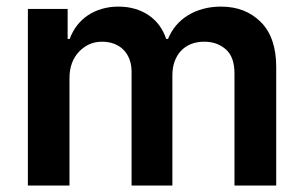

<svg xmlns="http://www.w3.org/2000/svg" viewBox="-20 -573 938 593"><path d="M66.1 -545.5H188.9V-452.8H195.3Q203.8 -476.2 218.2 -494.7Q232.6 -513.1 251.8 -525.9Q271 -538.7 294.7 -545.6Q318.5 -552.6 345.9 -552.6Q373.6 -552.6 397 -545.6Q420.5 -538.7 439.3 -525.9Q458.1 -513.1 471.8 -494.7Q485.4 -476.2 493.3 -452.8H498.9Q508.2 -475.5 523.6 -494Q539.1 -512.4 560 -525.4Q581 -538.4 606.9 -545.5Q632.8 -552.6 662.6 -552.6Q737.9 -552.6 785.5 -505Q833.1 -457.4 833.1 -366.1V0H704.2V-346.2Q704.2 -397.4 677.2 -420.8Q650.2 -444.2 611.2 -444.2Q587.7 -444.2 569.2 -436.6Q550.8 -429 538.2 -415.1Q525.6 -401.3 519 -382.3Q512.4 -363.3 512.4 -340.2V0H386.4V-351.6Q386.4 -372.5 380 -389.6Q373.6 -406.6 361.7 -418.9Q349.8 -431.1 332.7 -437.7Q315.7 -444.2 294.7 -444.2Q253.6 -444.2 224.1 -413.4Q194.6 -382.1 194.6 -331.7V0H66.1Z"/></svg>

Font: Inter P Semi Bold
Style: Regular
Weight: 600
Designer: Rasmus Andersson
Foundry: rsms
Version: Version 3.018;git-588b23468